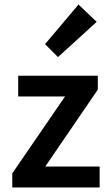

<svg xmlns="http://www.w3.org/2000/svg" viewBox="-20 -824 483 844"><path d="M34 0V-62L266 -400H60V-491H410V-430L179 -92H418V0ZM235 -573 178 -630 325 -804 405 -728Z"/></svg>

Font: TT Toshiba Sans Medium
Style: Regular
Weight: 500
Designer: Paul D. Hunt
Foundry: Toshiba Corporation
Version: Version 2.020;PS 2.000;hotconv 1.0.86;makeotf.lib2.5.63406